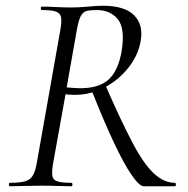

<svg xmlns="http://www.w3.org/2000/svg" viewBox="-20 -648 653 668"><path d="M15 0Q11 0 11 -6Q11 -12 15 -12Q48 -12 66.5 -17Q85 -22 94 -37Q103 -52 108 -81L190 -544Q195 -573 192.5 -587.5Q190 -602 175 -607.5Q160 -613 126 -613Q122 -613 122 -619Q122 -625 126 -625Q147 -625 174.5 -623.5Q202 -622 231 -622Q254 -622 286 -625Q318 -628 338 -628Q414 -628 447 -594.5Q480 -561 469 -503Q460 -454 426 -411.5Q392 -369 343.5 -343.5Q295 -318 240 -318Q234 -318 224.5 -318.5Q215 -319 208 -320L165 -81Q160 -52 162 -37Q164 -22 179.5 -17Q195 -12 228 -12Q232 -12 232 -6Q232 0 229 0Q206 0 180 -1Q154 -2 122 -2Q93 -2 64.5 -1Q36 0 15 0ZM480 0Q465 0 438 -39Q411 -78 376 -152.5Q341 -227 299 -333L347 -351Q402 -225 441.5 -150.5Q481 -76 516 -44Q551 -12 588 -12Q592 -12 592 -6Q592 0 588 0Q546 0 519.5 0Q493 0 480 0ZM259 -341Q324 -341 357.5 -371Q391 -401 403 -469Q416 -549 390 -581Q364 -613 317 -613Q295 -613 282 -610Q269 -607 261 -592Q253 -577 247 -542L212 -344Q223 -343 236 -342Q249 -341 259 -341Z"/></svg>

Font: Cormorant
Style: Italic
Weight: 400
Italic angle: -10°
Designer: Christian Thalmann (Catharsis Fonts)
Foundry: Catharsis Fonts
Version: Version 4.000